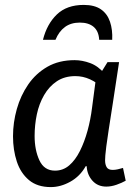

<svg xmlns="http://www.w3.org/2000/svg" viewBox="-20 -749 550 782"><path d="M418 -496H465Q450 -396 439.5 -328.5Q429 -261 422.5 -219Q416 -177 413 -153Q410 -129 409 -116.5Q408 -104 408 -96Q408 -79 414.5 -68Q421 -57 439 -57Q449 -57 460 -59.5Q471 -62 481 -65L492 -13Q476 -4 454.5 3.5Q433 11 413 11Q378 11 356.5 -13Q335 -37 333 -72H329Q306 -31 266.5 -9Q227 13 187 13Q132 13 98 -15.5Q64 -44 48.5 -91Q33 -138 33 -194Q33 -250 48.5 -305Q64 -360 95 -405Q126 -450 173 -477Q220 -504 284 -504Q315 -504 347.5 -492Q380 -480 407 -448V-385Q375 -413 346.5 -426Q318 -439 287 -439Q243 -439 211.5 -418Q180 -397 159.5 -361.5Q139 -326 130 -283Q121 -240 121 -195Q121 -138 140.5 -96Q160 -54 204 -54Q237 -54 262 -75.5Q287 -97 305.5 -134Q324 -171 336.5 -216.5Q349 -262 355 -311L369 -417ZM155 -587Q171 -651 211.5 -690Q252 -729 321 -729Q365 -729 391 -711Q417 -693 428 -660.5Q439 -628 437 -587H384Q382 -622 361.5 -639.5Q341 -657 305 -657Q269 -657 244.5 -639Q220 -621 206 -587Z"/></svg>

Font: Rosario Medium
Style: Italic
Weight: 500
Italic angle: -8.05°
Version: Version 1.201